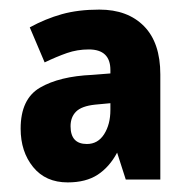

<svg xmlns="http://www.w3.org/2000/svg" viewBox="-20 -742 394 400"><path d="M187 -722Q246 -722 280 -687.5Q314 -653 314 -587V-368H242L224 -424Q208 -394 183.5 -378Q159 -362 121 -362Q75 -362 49 -394Q23 -426 23 -474Q23 -536 63.5 -559.5Q104 -583 172 -586L210 -589V-596Q210 -639 165 -639Q141 -639 119.5 -631.5Q98 -624 73 -612L42 -685Q75 -703 109 -712.5Q143 -722 187 -722ZM178 -524Q150 -521 138.5 -509.5Q127 -498 127 -479Q127 -442 161 -442Q184 -442 197 -462.5Q210 -483 210 -513V-527Z"/></svg>

Font: Noto Sans Hebrew Condensed ExtraBold
Style: Regular
Weight: 800
Width: 3
Designer: Monotype Design Team
Foundry: Monotype Imaging Inc.
Version: Version 2.004; ttfautohint (v1.8.4.7-5d5b)